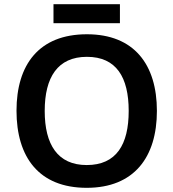

<svg xmlns="http://www.w3.org/2000/svg" viewBox="-20 -889 830 919"><path d="M554 -869H236V-778H554ZM731 -358C731 -580 622 -725 396 -725C166 -725 59 -579 59 -359C59 -137 166 10 395 10C622 10 731 -137 731 -358ZM194 -358C194 -519 256 -617 396 -617C537 -617 596 -519 596 -358C596 -197 537 -99 395 -99C256 -99 194 -197 194 -358Z"/></svg>

Font: Noto Sans Bengali SemiBold
Style: Regular
Weight: 600
Designer: Jelle Bosma - Monotype Design Team
Foundry: Monotype Imaging Inc.
Version: Version 2.003